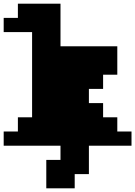

<svg xmlns="http://www.w3.org/2000/svg" viewBox="-97 -790 733 1041"><path d="M0 -77V-154H77V-616H-77V-693H0V-770H231V-539H539V-385H462V-308H385V-231H462V-154H539V-77H616V0H385V154H308V231H154V77H231V0H-77V-77Z"/></svg>

Font: Coral Pixels
Style: Regular
Weight: 400
Designer: Tanukizamurai
Foundry: TanukiFont
Version: Version 1.000; ttfautohint (v1.8.4.7-5d5b)